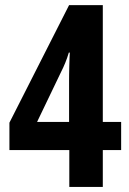

<svg xmlns="http://www.w3.org/2000/svg" viewBox="-20 -736 509 756"><path d="M457 -145H384.8V0H252.9V-145H17.1V-252.9L252 -715.8H384.8V-255.9H457ZM252 -255.9V-420.9Q252 -428.2 252.2 -444.1Q252.4 -460 252.9 -477.8Q253.4 -495.6 253.9 -509.8Q254.4 -523.9 254.9 -528.8H251Q244.6 -507.3 236.8 -488.3Q229 -469.2 220.2 -452.1L126 -255.9Z"/></svg>

Font: Open Sans Condensed
Style: Regular
Weight: 400
Width: 3
Designer: Monotype Design Team
Foundry: Monotype Imaging Inc.
Version: Version 3.000